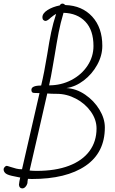

<svg xmlns="http://www.w3.org/2000/svg" viewBox="-102 -984 636 1064"><path d="M479 -278Q479 -138 372 -65Q265 8 74 8L53 7Q50 21 50 31Q47 43 39 51.5Q31 60 22 60Q5 60 3 40Q5 20 10 0L-19 -6Q-58 -13 -70 -22.5Q-82 -32 -82 -46Q-82 -52 -76 -58.5Q-70 -65 -65 -65Q-62 -65 -44 -59Q-25 -53 -11.5 -49.5Q2 -46 20 -46L117 -468L87 -469Q72 -469 72 -486Q72 -510 126 -510Q143 -580 160 -684Q171 -755 181.5 -805Q192 -855 209 -907Q200 -903 179 -886Q172 -879 164 -873.5Q156 -868 150 -868Q144 -868 138.5 -873Q133 -878 133 -888Q133 -910 161 -928Q189 -946 229 -954Q235 -964 244 -964Q252 -964 260 -956Q353 -953 409 -892Q465 -831 465 -730Q465 -676 436.5 -624.5Q408 -573 362 -538Q316 -503 266 -496Q321 -493 370 -459.5Q419 -426 449 -376.5Q479 -327 479 -278ZM201 -678Q198 -663 189.5 -611.5Q181 -560 170 -511Q237 -511 293.5 -540.5Q350 -570 383 -620Q416 -670 416 -729Q416 -817 371 -864Q326 -911 250 -913Q233 -856 223 -804Q213 -752 201 -678ZM433 -272Q433 -321 401.5 -365.5Q370 -410 319 -437Q268 -464 213 -464Q181 -464 160 -466Q144 -396 111 -251.5Q78 -107 62 -39Q80 -37 101 -37Q206 -37 280.5 -65.5Q355 -94 394 -147Q433 -200 433 -272Z"/></svg>

Font: Bad Script
Style: Regular
Weight: 400
Italic angle: -10°
Designer: Roman Shchyukin (Gaslight Type Foundry), Cyreal (Charset Expansion)
Foundry: Gaslight
Version: Version 2.000